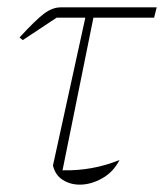

<svg xmlns="http://www.w3.org/2000/svg" viewBox="-20 -498 446 522"><path d="M42 -389 33 -396Q78 -445 100.5 -461.5Q123 -478 145 -478H406L399 -450H234L150 -35Q231 -33 305 -63Q288 -30 257.5 -13Q227 4 197 4Q171 4 150.5 -9Q130 -22 124 -48L212 -450H134Z"/></svg>

Font: Piazzolla Thin
Style: Italic
Weight: 100
Italic angle: -11.3°
Designer: Juan Pablo del Peral
Foundry: Huerta Tipografica
Version: Version 1.330